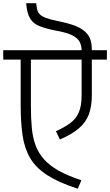

<svg xmlns="http://www.w3.org/2000/svg" viewBox="-56 -1149 678 1181"><path d="M422.3 12Q306 -25.8 235.6 -71Q165.2 -116.2 129.9 -176Q94.7 -235.8 82.9 -315.6Q71.2 -395.3 71.2 -500.7V-813.3H134V-497.2Q134 -423.3 139.6 -363.2Q145.2 -303.2 162.5 -255.8Q179.8 -208.5 214.1 -169.8Q248.3 -131 304.4 -99.5Q360.5 -68 444.7 -40.2ZM288 -341.7Q342.5 -366.5 377.3 -392.7Q412.2 -418.8 429.1 -458.6Q446 -498.3 446 -561.3V-797.5H508.8V-563.2Q508.8 -494.2 490.2 -444.7Q471.5 -395.2 428.3 -358.8Q385.2 -322.3 312.7 -291ZM-36 -782.5 -36.2 -840.2H601.5V-782.5ZM446 -837.2Q446 -868.2 434.2 -891.2Q422.3 -914.2 389.1 -931.4Q355.8 -948.7 289.8 -960.3Q227.8 -972.3 188.4 -987.7Q149 -1003 129.3 -1035.2Q109.7 -1067.5 104.8 -1129.2H166.8Q169.3 -1106.2 172.9 -1089.9Q176.5 -1073.7 188.3 -1061.3Q200.2 -1049 226.4 -1039Q252.7 -1029 299.7 -1019.3Q362.7 -1007.2 409.1 -989.2Q455.5 -971.3 481.8 -939Q508 -906.7 508.7 -849.7V-837.2Z"/></svg>

Font: Matangi Light
Style: Regular
Weight: 300
Designer: Prashant Pant
Foundry: The Graphic Ant
Version: Version 3.002